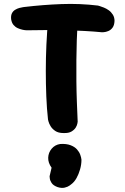

<svg xmlns="http://www.w3.org/2000/svg" viewBox="-20 -671 630 964"><path d="M299 -3Q273 -3 257.5 -13.5Q242 -24 234 -37.5Q226 -51 223.5 -61Q221 -71 221 -71Q215 -125 212.5 -187Q210 -249 210 -315Q210 -381 213 -447Q216 -513 222 -573Q222 -573 223.5 -582Q225 -591 231.5 -601.5Q238 -612 252 -620Q266 -628 290 -628Q323 -628 340 -617Q357 -606 363.5 -592Q370 -578 370.5 -567.5Q371 -557 371 -557Q367 -516 365.5 -468.5Q364 -421 363.5 -369Q363 -317 363.5 -263.5Q364 -210 366 -158Q368 -106 370 -60Q370 -60 368.5 -51Q367 -42 360.5 -31Q354 -20 339.5 -11Q325 -2 299 -3ZM492 -509Q452 -513 404.5 -515.5Q357 -518 306.5 -519Q256 -520 209 -520Q162 -520 122 -519Q122 -519 114 -519Q106 -519 94 -521.5Q82 -524 69.5 -529.5Q57 -535 48 -545.5Q39 -556 36 -574Q34 -592 39.5 -603.5Q45 -615 55.5 -621.5Q66 -628 77 -631Q88 -634 95.5 -635Q103 -636 103 -636Q196 -647 288.5 -650.5Q381 -654 472 -643Q472 -643 480.5 -640.5Q489 -638 501.5 -633Q514 -628 526 -619.5Q538 -611 546.5 -597.5Q555 -584 555 -566Q554 -544 545 -532Q536 -520 523.5 -515Q511 -510 501.5 -509.5Q492 -509 492 -509ZM268 268Q247 260 239 247.5Q231 235 230 224.5Q229 214 229 214L239 171Q221 146 222 120.5Q223 95 239.5 75.5Q256 56 282 52Q313 50 334 58Q355 66 366.5 79Q378 92 383 106Q388 120 389 131Q389 155 382 179.5Q375 204 364 223.5Q353 243 338 254Q338 254 329.5 260.5Q321 267 305 271Q289 275 268 268Z"/></svg>

Font: Sour Gummy
Style: Bold
Weight: 700
Designer: Stefie Justprince
Foundry: Eifetstype
Version: Version 1.000